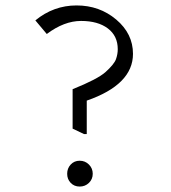

<svg xmlns="http://www.w3.org/2000/svg" viewBox="-20 -751 629 706"><path d="M307 -78.5Q293 -65 273 -65Q253 -65 240 -78.5Q227 -92 227 -112Q227 -132 240 -146Q253 -160 273 -160Q293 -160 307 -146Q321 -132 321 -112Q321 -92 307 -78.5ZM413 -570Q413 -619 376.5 -646.5Q340 -674 278 -674Q216 -674 152 -626L110 -676Q177 -731 261.5 -731Q346 -731 407.5 -679Q469 -627 469 -553Q469 -440 299 -381V-258H289L247 -278V-423Q339 -460 368 -486Q400 -515 406.5 -533.5Q413 -552 413 -570Z"/></svg>

Font: Halant
Style: Regular
Weight: 400
Designer: Hitesh Malaviya (Devanagari), Satya Rajpurohit (Latin)
Foundry: Indian Type Foundry
Version: Version 1.100;PS 1.0;hotconv 1.0.78;makeotf.lib2.5.61930; tt